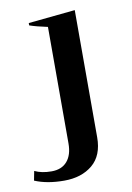

<svg xmlns="http://www.w3.org/2000/svg" viewBox="-98 -554 500 727"><g transform="rotate(-10 152.0 -190.5)"><path d="M-23 104 -16 68Q11 81 49 81Q88 81 109 56.5Q130 32 130 -12V-460Q87 -469 61 -478V-487L241 -505V-16Q241 54 199 89Q157 124 90 124Q24 124 -23 104Z"/></g></svg>

Font: Trirong Medium
Style: Regular
Weight: 500
Designer: Katatrad Team
Foundry: CadsonDemak
Version: Version 1.001